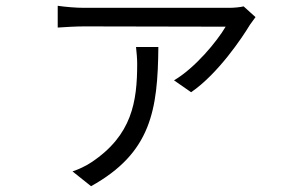

<svg xmlns="http://www.w3.org/2000/svg" viewBox="-20 -566 1040 662"><path d="M449 -404C451 -384 453 -365 453 -346C453 -215 435 -100 296 -7C275 7 251 18 230 25L294 76C501 -39 524 -186 526 -404ZM820 -544C809 -541 785 -539 771 -539H271C242 -539 207 -542 179 -546V-471C209 -473 242 -475 271 -475L758 -474C728 -423 653 -332 580 -289L639 -248C732 -312 815 -436 842 -481C847 -489 856 -499 861 -507Z"/></svg>

Font: Genne Gothic Normal
Style: Regular
Weight: 350
Designer: Ryoko NISHIZUKA (kana & ideographs); Paul D. Hunt (Latin, Greek & Cyrillic); Wenlong ZHANG (bopomofo); Sandoll Communica
Foundry: Adobe Systems Incorporated
Version: Version 1.004;PS 1.004;hotconv 16.6.51;makeotf.lib2.5.65220